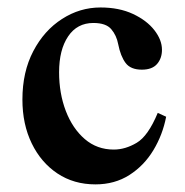

<svg xmlns="http://www.w3.org/2000/svg" viewBox="-20 -479 496 514"><path d="M424.8 -166.5Q415.5 -118.2 390.6 -76.9Q365.7 -35.6 326.4 -10.5Q287.1 14.6 235.4 14.6Q177.7 14.6 133.8 -14.6Q89.8 -43.9 64.9 -95.2Q40 -146.5 40 -212.4Q40 -286.6 69.1 -342Q98.1 -397.5 146 -428.2Q193.8 -459 249 -459Q298.8 -459 335.9 -441.7Q373 -424.3 393.3 -398.2Q413.6 -372.1 413.6 -345.7Q413.6 -322.8 400.4 -307.6Q387.2 -292.5 359.9 -292.5Q329.6 -292.5 316.2 -310.5Q302.7 -328.6 296.4 -360.8Q292 -384.3 277.8 -400.9Q263.7 -417.5 230 -417.5Q186.5 -417.5 162.4 -381.6Q138.2 -345.7 138.2 -285.6Q138.2 -229 156.2 -181.9Q174.3 -134.8 207 -106.7Q239.7 -78.6 284.7 -78.6Q315.4 -78.6 345.9 -96.7Q376.5 -114.7 402.3 -176.8Z"/></svg>

Font: Awami Nastaliq
Style: Bold
Weight: 700
Designer: Peter Martin, SIL International
Foundry: SIL International
Version: Version 3.100